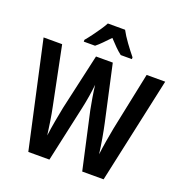

<svg xmlns="http://www.w3.org/2000/svg" viewBox="-161 -1076 1152 1215"><g transform="rotate(20 415.5 -468.0)"><path d="M825 -714 670 0H526L441 -383Q435 -413 427.5 -457.5Q420 -502 415 -544Q412 -512 404.5 -465.5Q397 -419 389 -383L305 0H163L6 -714H131L210 -324Q219 -281 227 -229.5Q235 -178 240 -139Q246 -187 256 -242Q266 -297 274 -337L359 -714H472L555 -337Q564 -296 573.5 -241.5Q583 -187 589 -139Q594 -181 602.5 -231.5Q611 -282 619 -324L700 -714ZM474 -936Q492 -902 521.5 -861.5Q551 -821 578 -788V-776H503Q482 -792 460.5 -813.5Q439 -835 416 -860Q392 -835 370.5 -813Q349 -791 330 -776H254V-788Q271 -808 291 -835Q311 -862 329 -888.5Q347 -915 358 -936Z"/></g></svg>

Font: Noto Sans Bengali Condensed SemiBold
Style: Regular
Weight: 600
Width: 3
Designer: Joana Ranito - Universal Thirst; Jelle Bosma - Monotype Design Team
Foundry: Universal Thirst ehf.
Version: Version 3.000; ttfautohint (v1.8.4.7-5d5b)